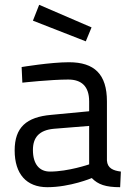

<svg xmlns="http://www.w3.org/2000/svg" viewBox="-20 -769 565 799"><path d="M425 -347C425 -460 373 -510 267 -510C190 -510 70 -490 70 -490L73 -425C73 -425 191 -438 264 -438C319 -438 351 -410 351 -347V-306L193 -291C90 -282 41 -239 41 -143C41 -45 90 10 177 10C272 10 362 -28 362 -28C388 -1 420 10 480 10L483 -55C451 -59 427 -69 425 -101ZM351 -245V-85C351 -85 264 -55 188 -55C143 -55 117 -87 117 -145C117 -196 142 -227 203 -233ZM143 -749 117 -683 337 -597 361 -655Z"/></svg>

Font: TitilliumText22L
Style: 400 wt
Weight: 400
Designer: Campivisivi
Foundry: Campivisivi
Version: 1.000